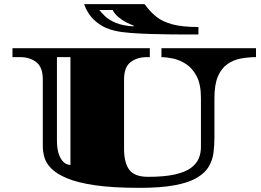

<svg xmlns="http://www.w3.org/2000/svg" viewBox="-20 -882 1257 924"><path d="M652 22Q522 22 437 9.5Q352 -3 301.5 -24.5Q251 -46 226 -72Q201 -98 193.5 -125.5Q186 -153 186 -177V-499Q186 -559 154.5 -583Q123 -607 78 -607H40V-650H701V-607H685Q640 -607 608.5 -583Q577 -559 577 -499V-167Q577 -97 603 -64Q629 -31 692 -31Q772 -31 822 -42.5Q872 -54 899 -74Q926 -94 936.5 -119.5Q947 -145 947 -174V-411Q947 -476 926.5 -515Q906 -554 875 -574Q844 -594 812 -600.5Q780 -607 757 -607V-650H1212V-607Q1175 -607 1139.5 -600.5Q1104 -594 1075 -574Q1046 -554 1029 -515Q1012 -476 1012 -411V-220Q1012 -183 1007.5 -147.5Q1003 -112 985.5 -81.5Q968 -51 929.5 -27.5Q891 -4 823.5 9Q756 22 652 22ZM319 -88V-607H254Q254 -607 254 -578Q254 -549 254 -503Q254 -457 254 -403Q254 -349 254 -298Q254 -247 254 -210Q254 -164 263.5 -139Q273 -114 285 -103Q297 -92 307.5 -90Q318 -88 319 -88ZM881 -716Q848 -716 801 -716.5Q754 -717 703.5 -718.5Q653 -720 607.5 -723.5Q562 -727 533 -734Q487 -745 457.5 -766Q428 -787 412.5 -809Q397 -831 391 -846.5Q385 -862 385 -862H676Q701 -827 731 -802.5Q761 -778 809 -765Q857 -752 935 -752V-716ZM623 -755V-759Q608 -764 587.5 -774.5Q567 -785 549 -800.5Q531 -816 522 -834H458Q467 -822 485.5 -804Q504 -786 537.5 -772Q571 -758 623 -755Z"/></svg>

Font: Diplomata
Style: Regular
Weight: 400
Designer: Eduardo Rodriguez Tunni
Foundry: Eduardo Rodriguez Tunni
Version: Version 1.002; ttfautohint (v1.8.4.7-5d5b);gftools[0.9.23]